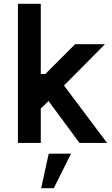

<svg xmlns="http://www.w3.org/2000/svg" viewBox="-20 -757 592 1017"><path d="M75 0V-737H196V-365H220L378 -523H536L319 -304L547 0H401L237 -222L196 -182V0ZM198 240 238 57H356L265 240Z"/></svg>

Font: Tomorrow Medium
Style: Regular
Weight: 500
Designer: Tony de Marco, Monica Rizzolli
Foundry: Just in Type
Version: Version 2.002